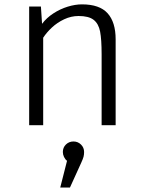

<svg xmlns="http://www.w3.org/2000/svg" viewBox="-20 -568 655 871"><path d="M112.3 0V-538.5H165.6L170.8 -460Q191.3 -487.2 222.1 -507.2Q252.8 -527.2 286.9 -537.7Q321 -548.2 351.8 -548.2Q431.8 -548.2 468.2 -507.7Q504.6 -467.2 504.6 -389.7V0H441V-321.5Q441 -389.2 434.1 -424.9Q427.2 -460.5 404.9 -477.9Q382.6 -495.4 336.4 -495.4Q302.6 -495.4 271 -480.5Q239.5 -465.6 215.4 -443.1Q191.3 -420.5 175.9 -396.9V0ZM361.5 121.5Q361.5 133.3 359 143.1Q356.4 152.8 348.7 169.7L297.4 282.6H253.3L284.1 161.5Q275.4 154.9 270.3 143.8Q265.1 132.8 265.1 121.5Q265.1 101 279.2 87.4Q293.3 73.8 313.3 73.8Q333.3 73.8 347.4 87.7Q361.5 101.5 361.5 121.5Z"/></svg>

Font: Fira Code Fixed Light
Style: Regular
Weight: 300
Monospace: yes
Designer: Carrois Corporate, Edenspiekermann AG, Nikita Prokopov
Foundry: Carrois Corporate, Edenspiekermann AG, Nikita Prokopov
Version: Version 5.002